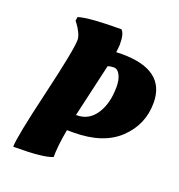

<svg xmlns="http://www.w3.org/2000/svg" viewBox="-129 -818 866 929"><g transform="rotate(20 303.5 -353.5)"><path d="M54 3H41Q41 -46 99 -292Q157 -538 157 -589Q157 -605 146.5 -626Q136 -647 126 -660L116 -673L119 -693Q175 -710 339 -710Q357 -694 357 -637Q357 -629 353 -597Q363 -598 382 -598Q607 -598 607 -428Q607 -316 525.5 -238.5Q444 -161 290 -161H258Q242 -75 242 -17Q196 3 54 3ZM337 -519Q276 -255 274 -245H278Q340 -245 376 -299.5Q412 -354 412 -440Q412 -477 399.5 -500.5Q387 -524 368.5 -524Q350 -524 337 -519Z"/></g></svg>

Font: Oleo Script Swash Caps
Style: Bold
Weight: 700
Designer: Soytutype
Foundry: Soytutype
Version: Version 1.002